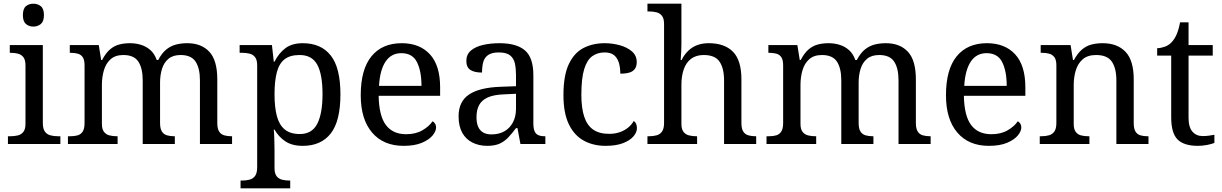

<svg xmlns="http://www.w3.org/2000/svg" viewBox="-20 -780 6621 1040"><path d="M23 0V-42H36Q58 -42 76.5 -46.5Q95 -51 106.5 -65.5Q118 -80 118 -109V-426Q118 -456 106.5 -470.5Q95 -485 76.5 -489.5Q58 -494 36 -494H33V-536H212V-114Q212 -83 223 -67.5Q234 -52 253 -47Q272 -42 294 -42H307V0ZM161 -636Q137 -636 120.5 -650Q104 -664 104 -698Q104 -733 120.5 -746.5Q137 -760 161 -760Q184 -760 201 -746.5Q218 -733 218 -698Q218 -664 201 -650Q184 -636 161 -636Z M348 0V-42H361Q384 -42 401 -47Q418 -52 428 -67.5Q438 -83 438 -114V-426Q438 -456 428 -470.5Q418 -485 400.5 -489.5Q383 -494 361 -494H358V-536H515L528 -455H533Q553 -493 576 -512.5Q599 -532 626 -539Q653 -546 684 -546Q716 -546 744.5 -537Q773 -528 795 -508.5Q817 -489 829 -455H837Q857 -493 881.5 -512.5Q906 -532 934.5 -539Q963 -546 994 -546Q1071 -546 1114 -499.5Q1157 -453 1157 -350V-114Q1157 -83 1167 -67.5Q1177 -52 1194.5 -47Q1212 -42 1234 -42H1237V0H1063V-345Q1063 -410 1039.5 -446Q1016 -482 958 -482Q917 -482 892.5 -461.5Q868 -441 857.5 -407Q847 -373 847 -333V-114Q847 -83 857 -67.5Q867 -52 884.5 -47Q902 -42 924 -42H927V0H753V-345Q753 -410 729.5 -446Q706 -482 648 -482Q605 -482 579.5 -459.5Q554 -437 543 -400Q532 -363 532 -320V-109Q532 -80 543.5 -65.5Q555 -51 573.5 -46.5Q592 -42 614 -42H617V0Z M1283 240V198H1291Q1314 198 1332.5 193Q1351 188 1362 172.5Q1373 157 1373 126V-426Q1373 -456 1361.5 -470.5Q1350 -485 1331.5 -489.5Q1313 -494 1291 -494H1278V-536H1453L1463 -446H1467Q1490 -492 1526 -519Q1562 -546 1620 -546Q1719 -546 1771.5 -479.5Q1824 -413 1824 -269Q1824 -124 1771.5 -57Q1719 10 1620 10Q1562 10 1525.5 -14.5Q1489 -39 1467 -78H1463Q1465 -59 1465.5 -37.5Q1466 -16 1466.5 3Q1467 22 1467 35V131Q1467 160 1478.5 174.5Q1490 189 1508.5 193.5Q1527 198 1549 198H1552V240ZM1604 -54Q1670 -54 1698.5 -109.5Q1727 -165 1727 -270Q1727 -377 1698.5 -429.5Q1670 -482 1603 -482Q1551 -482 1521.5 -459Q1492 -436 1479.5 -388.5Q1467 -341 1467 -269Q1467 -200 1479.5 -152Q1492 -104 1522 -79Q1552 -54 1604 -54Z M2166 10Q2057 10 1995.5 -62Q1934 -134 1934 -264Q1934 -404 1992 -475Q2050 -546 2156 -546Q2253 -546 2308.5 -486Q2364 -426 2364 -307V-261H2031Q2033 -152 2070.5 -102.5Q2108 -53 2180 -53Q2232 -53 2268.5 -74.5Q2305 -96 2323 -123Q2330 -120 2336 -111Q2342 -102 2342 -89Q2342 -69 2323 -46Q2304 -23 2265 -6.5Q2226 10 2166 10ZM2263 -315Q2263 -395 2238.5 -443.5Q2214 -492 2154 -492Q2099 -492 2068.5 -446.5Q2038 -401 2033 -315Z M2619 10Q2575 10 2539.5 -7.5Q2504 -25 2484 -60.5Q2464 -96 2464 -150Q2464 -230 2520.5 -268Q2577 -306 2692 -310L2775 -313V-373Q2775 -409 2769 -436.5Q2763 -464 2743 -480Q2723 -496 2682 -496Q2644 -496 2624 -482Q2604 -468 2597.5 -443.5Q2591 -419 2591 -387Q2549 -387 2527.5 -401.5Q2506 -416 2506 -450Q2506 -485 2530.5 -506Q2555 -527 2596 -536.5Q2637 -546 2686 -546Q2778 -546 2823.5 -507Q2869 -468 2869 -373V-114Q2869 -86 2875 -70.5Q2881 -55 2895 -48.5Q2909 -42 2931 -42H2934V0H2799L2783 -86H2775Q2754 -58 2734 -36.5Q2714 -15 2687.5 -2.5Q2661 10 2619 10ZM2642 -52Q2683 -52 2712.5 -69Q2742 -86 2758.5 -117.5Q2775 -149 2775 -191V-272L2711 -269Q2654 -267 2621.5 -252Q2589 -237 2575 -210.5Q2561 -184 2561 -145Q2561 -114 2570 -93.5Q2579 -73 2597 -62.5Q2615 -52 2642 -52Z M3260 10Q3194 10 3142.5 -18Q3091 -46 3061.5 -106.5Q3032 -167 3032 -265Q3032 -372 3061.5 -433.5Q3091 -495 3141.5 -520.5Q3192 -546 3255 -546Q3297 -546 3337 -535Q3377 -524 3403 -501.5Q3429 -479 3429 -444Q3429 -421 3419 -407Q3409 -393 3389.5 -387Q3370 -381 3340 -381Q3340 -413 3332.5 -439Q3325 -465 3307 -480.5Q3289 -496 3255 -496Q3217 -496 3188.5 -476Q3160 -456 3144.5 -406Q3129 -356 3129 -266Q3129 -195 3144.5 -148Q3160 -101 3193 -78Q3226 -55 3280 -55Q3311 -55 3337 -64Q3363 -73 3382.5 -89Q3402 -105 3413 -125Q3421 -119 3425.5 -109.5Q3430 -100 3430 -86Q3430 -63 3411 -41Q3392 -19 3354.5 -4.5Q3317 10 3260 10Z M3487 0V-42H3495Q3518 -42 3536.5 -47Q3555 -52 3566 -67.5Q3577 -83 3577 -114V-650Q3577 -680 3565.5 -694.5Q3554 -709 3535.5 -713.5Q3517 -718 3495 -718H3487V-760H3671V-540Q3671 -522 3670 -502.5Q3669 -483 3668 -469Q3667 -455 3667 -455H3672Q3687 -485 3708.5 -505.5Q3730 -526 3757.5 -536Q3785 -546 3819 -546Q3905 -546 3950.5 -499.5Q3996 -453 3996 -350V-114Q3996 -83 4006 -67.5Q4016 -52 4033.5 -47Q4051 -42 4073 -42H4076V0H3902V-345Q3902 -410 3877.5 -446Q3853 -482 3792 -482Q3751 -482 3724 -462Q3697 -442 3684 -405.5Q3671 -369 3671 -320V-109Q3671 -80 3682.5 -65.5Q3694 -51 3712.5 -46.5Q3731 -42 3753 -42H3756V0Z M4132 0V-42H4145Q4168 -42 4185 -47Q4202 -52 4212 -67.5Q4222 -83 4222 -114V-426Q4222 -456 4212 -470.5Q4202 -485 4184.5 -489.5Q4167 -494 4145 -494H4142V-536H4299L4312 -455H4317Q4337 -493 4360 -512.5Q4383 -532 4410 -539Q4437 -546 4468 -546Q4500 -546 4528.5 -537Q4557 -528 4579 -508.5Q4601 -489 4613 -455H4621Q4641 -493 4665.5 -512.5Q4690 -532 4718.5 -539Q4747 -546 4778 -546Q4855 -546 4898 -499.5Q4941 -453 4941 -350V-114Q4941 -83 4951 -67.5Q4961 -52 4978.5 -47Q4996 -42 5018 -42H5021V0H4847V-345Q4847 -410 4823.5 -446Q4800 -482 4742 -482Q4701 -482 4676.5 -461.5Q4652 -441 4641.5 -407Q4631 -373 4631 -333V-114Q4631 -83 4641 -67.5Q4651 -52 4668.5 -47Q4686 -42 4708 -42H4711V0H4537V-345Q4537 -410 4513.5 -446Q4490 -482 4432 -482Q4389 -482 4363.5 -459.5Q4338 -437 4327 -400Q4316 -363 4316 -320V-109Q4316 -80 4327.5 -65.5Q4339 -51 4357.5 -46.5Q4376 -42 4398 -42H4401V0Z M5336 10Q5227 10 5165.5 -62Q5104 -134 5104 -264Q5104 -404 5162 -475Q5220 -546 5326 -546Q5423 -546 5478.5 -486Q5534 -426 5534 -307V-261H5201Q5203 -152 5240.5 -102.5Q5278 -53 5350 -53Q5402 -53 5438.5 -74.5Q5475 -96 5493 -123Q5500 -120 5506 -111Q5512 -102 5512 -89Q5512 -69 5493 -46Q5474 -23 5435 -6.5Q5396 10 5336 10ZM5433 -315Q5433 -395 5408.5 -443.5Q5384 -492 5324 -492Q5269 -492 5238.5 -446.5Q5208 -401 5203 -315Z M5612 0V-42H5620Q5643 -42 5661.5 -47Q5680 -52 5691 -67.5Q5702 -83 5702 -114V-426Q5702 -456 5691 -470.5Q5680 -485 5662 -489.5Q5644 -494 5622 -494H5617V-536H5779L5792 -455H5797Q5818 -493 5841.5 -512.5Q5865 -532 5893 -539Q5921 -546 5953 -546Q6032 -546 6076.5 -499.5Q6121 -453 6121 -350V-114Q6121 -83 6130.5 -67.5Q6140 -52 6157 -47Q6174 -42 6196 -42H6201V0H6027V-345Q6027 -410 6002.5 -446Q5978 -482 5917 -482Q5872 -482 5845.5 -459.5Q5819 -437 5807.5 -400Q5796 -363 5796 -320V-109Q5796 -80 5807 -65.5Q5818 -51 5836 -46.5Q5854 -42 5876 -42H5881V0Z M6469 10Q6393 10 6358.5 -24.5Q6324 -59 6324 -145V-479H6248V-519Q6266 -519 6288 -526.5Q6310 -534 6326 -551Q6343 -569 6354 -595Q6365 -621 6372 -659H6418V-536H6549V-479H6418V-142Q6418 -91 6439 -67Q6460 -43 6494 -43Q6512 -43 6527 -45Q6542 -47 6558 -50V-6Q6545 0 6519 5Q6493 10 6469 10Z"/></svg>

Font: Noto Serif Tamil
Style: Regular
Weight: 400
Designer: Indian Type Foundry, Tom Grace, and the Monotype Design Team
Foundry: Monotype Imaging Inc.
Version: Version 2.003